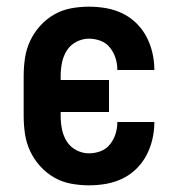

<svg xmlns="http://www.w3.org/2000/svg" viewBox="-20 -548 540 576"><path d="M247 8Q220 8 193 3Q166 -2 142.5 -15.5Q119 -29 100.5 -49.5Q82 -70 70.5 -94.5Q59 -119 55 -146Q51 -173 51 -200V-320Q51 -347 55 -374Q59 -401 70.5 -425.5Q82 -450 100.5 -470.5Q119 -491 142.5 -504.5Q166 -518 193 -523Q220 -528 247 -528Q273 -528 298.5 -523.5Q324 -519 347 -508Q370 -497 388.5 -479Q407 -461 419 -438.5Q431 -416 437 -390.5Q443 -365 443 -340V-338H332V-339Q332 -357 326.5 -374Q321 -391 310 -405Q299 -419 282 -425.5Q265 -432 247 -432Q227 -432 209 -422.5Q191 -413 180.5 -396.5Q170 -380 166 -360Q162 -340 162 -320V-308H307V-212H162V-200Q162 -180 166 -160Q170 -140 180.5 -123.5Q191 -107 209 -97.5Q227 -88 247 -88Q265 -88 282 -94.5Q299 -101 310 -115Q321 -129 326.5 -146Q332 -163 332 -181V-182H443V-180Q443 -155 437 -129.5Q431 -104 419 -81.5Q407 -59 388.5 -41Q370 -23 347 -12Q324 -1 298.5 3.5Q273 8 247 8Z"/></svg>

Font: Iosevka SS18
Style: Bold
Weight: 700
Monospace: yes
Designer: Belleve Invis
Foundry: Belleve Invis
Version: Version 25.1.1; ttfautohint (v1.8.4)